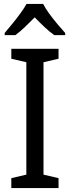

<svg xmlns="http://www.w3.org/2000/svg" viewBox="-20 -964 358 984"><path d="M280 0H38V-51L115 -69V-645L38 -663V-714H280V-663L203 -645V-69L280 -51ZM201 -944Q212 -922 232 -894.5Q252 -867 274 -841Q296 -815 314 -795V-784H258Q234 -801 208.5 -825Q183 -849 158 -875Q132 -849 107 -825Q82 -801 59 -784H4V-795Q22 -816 43.5 -842.5Q65 -869 84.5 -895.5Q104 -922 116 -944Z"/></svg>

Font: Noto Sans Gujarati SemiCondensed
Style: Regular
Weight: 400
Width: 4
Designer: Jelle Bosma - Monotype Design Team, Universal Thirst
Foundry: Monotype Imaging Inc.
Version: Version 2.106; ttfautohint (v1.8.4.7-5d5b)